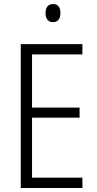

<svg xmlns="http://www.w3.org/2000/svg" viewBox="-20 -933 480 953"><path d="M243 -913C218 -913 206 -895 206 -868C206 -840 219 -823 243 -823C267 -823 280 -840 280 -868C280 -895 269 -913 243 -913ZM389 0V-51H139V-349H375V-399H139V-663H389V-714H83V0Z"/></svg>

Font: Noto Sans Gujarati Condensed Light
Style: Regular
Weight: 300
Width: 3
Designer: Jelle Bosma - Monotype Design Team, Universal Thirst
Foundry: Monotype Imaging Inc.
Version: Version 2.106